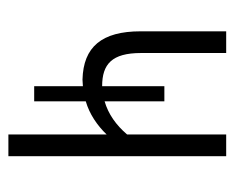

<svg xmlns="http://www.w3.org/2000/svg" viewBox="-72 -500 572 469"><g transform="rotate(90 214.5 -266.0)"><path d="M362 -532H309V-290C286 -263 259 -244 228 -235V-381H191V-229C137 -229 110 -253 110 -324V-532H57V-323C57 -228 95 -183 175 -181C180 -181 187 -182 191 -182V-63H228V-189C259 -198 287 -217 309 -240V0H362Z"/></g></svg>

Font: Noto Sans UI Condensed Light
Style: Regular
Weight: 300
Width: 3
Designer: Monotype Design Team
Foundry: Monotype Imaging Inc.
Version: Version 1.901